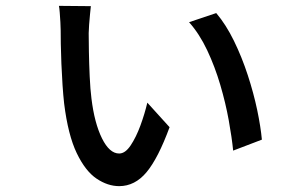

<svg xmlns="http://www.w3.org/2000/svg" viewBox="-20 -596 1040 649"><path d="M287.1 -575.2Q286.1 -567.4 284.4 -549.1Q282.7 -530.8 281.2 -512Q279.8 -493.2 279.8 -483.9Q279.8 -461.9 280.5 -421.4Q281.2 -380.9 283.2 -337.4Q285.2 -293.9 289.1 -263.2Q299.3 -179.7 324.7 -128.4Q350.1 -77.1 382.8 -77.1Q403.3 -77.1 421.6 -104.5Q439.9 -131.8 454.6 -171.6Q469.2 -211.4 478 -249L553.2 -166Q514.6 -61 475.3 -13.9Q436 33.2 382.8 33.2Q344.2 33.2 306.4 7.8Q268.6 -17.6 239.3 -78.6Q210 -139.6 196.8 -246.1Q193.8 -272.5 191.4 -308.3Q189 -344.2 187.5 -380.9Q186 -417.5 185.5 -447.8Q185.1 -478 185.1 -494.1Q185.1 -503.9 184.1 -521Q183.1 -538.1 181.9 -553.7Q180.7 -569.3 179.2 -576.2ZM710.9 -551.8Q744.1 -512.7 771 -457.5Q797.9 -402.3 817.6 -341.8Q837.4 -281.2 849.4 -224.1Q861.3 -167 865.2 -124L768.1 -86.9Q763.7 -131.3 753.2 -189.5Q742.7 -247.6 724.6 -309.1Q706.5 -370.6 680.4 -426Q654.3 -481.4 619.1 -521Z"/></svg>

Font: Source Han Sans CN Medium
Style: Regular
Weight: 500
Designer: Ryoko NISHIZUKA  (kana, bopomofo & ideographs); Paul D. Hunt (Latin, Greek & Cyrillic); Sandoll Communications , Soo-you
Foundry: Adobe
Version: Version 2.004;hotconv 1.0.118;makeotfexe 2.5.65603